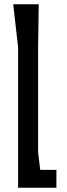

<svg xmlns="http://www.w3.org/2000/svg" viewBox="-20 -882 317 902"><path d="M159 -166V-660L162 -862H42L65 -660V0H245V-84H169Z"/></svg>

Font: BackOut Medium
Style: Regular
Weight: 500
Designer: Frank Adebiaye
Foundry: Velvetyne Type Foundry
Version: Version 2.000;hotconv 1.0.109;makeotfexe 2.5.65596